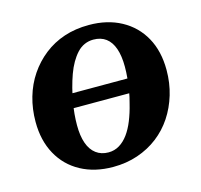

<svg xmlns="http://www.w3.org/2000/svg" viewBox="-84 -615 749 716"><g transform="rotate(-15 290.5 -256.5)"><path d="M101 -239 110 -294H489L480 -239ZM388 -200Q395 -225 399 -249Q403 -273 405 -296Q407 -319 407 -339Q407 -381 397 -409.5Q387 -438 367.5 -452.5Q348 -467 319 -467Q301 -467 285 -460Q269 -453 256 -439Q243 -425 232 -406Q221 -387 212.5 -363.5Q204 -340 197 -313Q191 -289 186.5 -264.5Q182 -240 180 -217.5Q178 -195 178 -174Q178 -133 188 -104.5Q198 -76 218 -61Q238 -46 266 -46Q289 -46 308 -57.5Q327 -69 342 -89.5Q357 -110 368.5 -138.5Q380 -167 388 -200ZM32 -226Q32 -276 45 -321Q58 -366 83 -403Q108 -440 143 -467.5Q178 -495 221.5 -509.5Q265 -524 317 -524Q388 -524 441.5 -495Q495 -466 524.5 -413Q554 -360 554 -287Q554 -237 540.5 -192Q527 -147 502.5 -110Q478 -73 443 -46Q408 -19 364 -4Q320 11 269 11Q198 11 144.5 -18Q91 -47 61.5 -100.5Q32 -154 32 -226Z"/></g></svg>

Font: Roboto Serif 72pt SemiCondensed SemiBold
Style: Italic
Weight: 600
Width: 4
Italic angle: -10°
Designer: Greg Gazdowicz
Foundry: Commercial Type
Version: Version 1.008